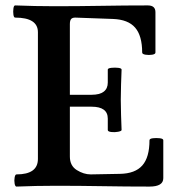

<svg xmlns="http://www.w3.org/2000/svg" viewBox="-20 -686 653 709"><path d="M41 3Q36 3 34 -8Q32 -19 34 -30.5Q36 -42 41 -42Q120 -42 120 -99V-567Q120 -621 36 -621Q31 -621 29.5 -632Q28 -643 29.5 -654.5Q31 -666 36 -666Q110 -663 182 -663Q268 -663 354.5 -664.5Q441 -666 526 -666Q554 -666 554 -641V-492Q554 -486 542 -484Q530 -482 517.5 -484Q505 -486 505 -492Q505 -554 479 -584Q453 -614 397 -616L258 -621Q247 -621 242.5 -615.5Q238 -610 238 -597V-336H318Q348 -336 363 -347.5Q378 -359 378 -381V-429Q378 -434 391 -435.5Q404 -437 416.5 -435.5Q429 -434 429 -429Q428 -401 427 -373.5Q426 -346 426 -318Q426 -290 427 -262Q428 -234 429 -206Q429 -202 416.5 -199.5Q404 -197 391 -198.5Q378 -200 378 -206V-248Q378 -270 363 -281Q348 -292 318 -292H238V-108Q238 -74 263.5 -58Q289 -42 315 -42L423 -44Q479 -45 505.5 -75Q532 -105 532 -168Q532 -174 544.5 -175.5Q557 -177 570 -175.5Q583 -174 583 -168V-28Q583 3 532 3Q446 3 359 1.5Q272 0 186 0Q113 0 41 3Z"/></svg>

Font: Junicode VF
Style: Regular
Weight: 400
Designer: Peter S. Baker
Version: Version 2.213